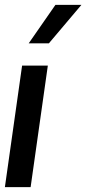

<svg xmlns="http://www.w3.org/2000/svg" viewBox="-23 -770 355 790"><path d="M205.1 -750H312L178.2 -591.8H95.2ZM67.9 -500H173.8L103 0H-2.9Z"/></svg>

Font: Oakes Grotesk
Style: Medium Italic
Weight: 500
Designer: Samuel Oakes
Foundry: Samuel Oakes
Version: Version 1.0 | wf-rip DC20170320